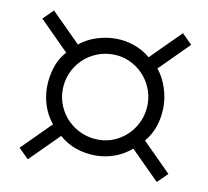

<svg xmlns="http://www.w3.org/2000/svg" viewBox="-64 -744 715 660"><g transform="rotate(10 293.5 -414.0)"><path d="M446.3 -412.1Q446.3 -441.9 434.8 -469Q423.3 -496.1 403.6 -516.1Q383.8 -536.1 357.2 -548.1Q330.6 -560.1 300.3 -560.1Q269 -560.1 241.7 -548.6Q214.4 -537.1 193.8 -516.8Q173.3 -496.6 161.6 -469.2Q149.9 -441.9 149.9 -410.6Q149.9 -379.9 161.9 -352.8Q173.8 -325.7 194.3 -305.7Q214.8 -285.6 242.2 -274.2Q269.5 -262.7 300.3 -262.7Q331.1 -262.7 357.7 -274.7Q384.3 -286.6 404.1 -307.1Q423.8 -327.6 435.1 -354.7Q446.3 -381.8 446.3 -412.1ZM523.4 -154.3 424.3 -253.4Q397.9 -230.5 365.7 -219Q333.5 -207.5 300.3 -207.5Q264.2 -207.5 231.4 -218.8Q198.7 -230 172.4 -253.4L73.2 -154.3L38.6 -188.5L137.7 -287.6Q116.2 -314 105.7 -345.5Q95.2 -377 95.2 -410.6Q95.2 -444.3 105.7 -478.5Q116.2 -512.7 139.6 -538.1L38.6 -639.2L73.2 -673.8L174.3 -572.8Q200.2 -593.8 233.4 -604.5Q266.6 -615.2 300.3 -615.2Q333.5 -615.2 365 -604Q396.5 -592.8 421.4 -571.8L523.4 -673.8L558.1 -639.2L458 -539.1Q478.5 -513.7 490 -479.7Q501.5 -445.8 501.5 -412.1Q501.5 -377.9 491.2 -345.9Q481 -314 459 -287.6L558.1 -188.5Z"/></g></svg>

Font: Doulos SIL Viet
Style: Regular
Weight: 400
Designer: Walt Agee, Victor Gaultney, Peter Martin, Debbi Hosken, Becca Hirsbrunner
Foundry: SIL International
Version: Version 5.000